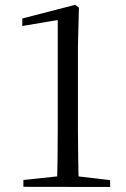

<svg xmlns="http://www.w3.org/2000/svg" viewBox="-20 -758 511 779"><path d="M74.9 0V-27.8L220 -43.1H292.2L426.9 -27V0.6ZM211.3 0Q214.3 -115.1 214.3 -229.9V-676.8L70.5 -652.5V-683L285.2 -738.5L300.2 -726.9L296.2 -569.4V-229.9Q296.2 -173.5 297.3 -115.4Q298.4 -57.4 299.4 0Z"/></svg>

Font: Noto Serif KR
Style: Regular
Weight: 200
Designer: Ryoko NISHIZUKA 西塚涼子 (kana & ideographs); Frank Grießhammer (Latin, Greek & Cyrillic); Wenlong ZHANG 张文龙 (bopomofo); San
Foundry: Adobe
Version: Version 2.001;hotconv 1.1.0;makeotfexe 2.6.0